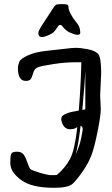

<svg xmlns="http://www.w3.org/2000/svg" viewBox="-20 -895 544 935"><path d="M215.1 -723.1C227.9 -728.7 237 -734.1 242.2 -739.5C247.4 -744.9 253.8 -753.4 261.5 -765.1C269.1 -776.9 277.3 -776.6 286.1 -764.4C294.9 -752.2 306.8 -742.7 321.8 -735.8C336.8 -729 348.1 -725.6 356 -725.6C363.8 -725.6 368.4 -727.4 369.9 -731C371.3 -734.5 371.1 -741.8 369.1 -752.7C367.2 -763.6 361.1 -775.1 350.8 -787.4C340.6 -799.6 331.8 -812.7 324.5 -826.7C317.1 -840.7 313.5 -851.3 313.5 -858.6C313.5 -866 311.4 -870.5 307.4 -872.3C303.3 -874.1 294.2 -875 280 -875C265.9 -875 256.7 -873.8 252.4 -871.3C248.2 -868.9 241.7 -860.6 232.9 -846.4C224.1 -832.3 210.9 -811.9 193.1 -785.4C175.4 -758.9 166.5 -742.1 166.5 -735.1C166.5 -728.1 168 -723 170.9 -719.7C173.8 -716.5 178.7 -714.8 185.5 -714.8C192.4 -714.8 202.2 -717.6 215.1 -723.1ZM105.5 -501C117.2 -501 125.2 -503.8 129.4 -509.5C133.6 -515.2 137.7 -525.2 141.6 -539.6C145.5 -553.9 153.2 -563.2 164.8 -567.6C176.4 -572 201.4 -577.1 240 -583C278.6 -588.9 313.6 -591.8 345.2 -591.8H376C376 -574.5 374.9 -543.3 372.8 -498C370.7 -452.8 367.7 -405.8 363.8 -356.9C361.8 -356 353 -354.2 337.4 -351.6C321.8 -349 307.3 -344.2 293.9 -337.4C283.5 -332.2 278.3 -324.7 278.3 -314.9C278.3 -312.3 278.6 -309.6 279.3 -306.6C286.1 -279.3 300.1 -265.6 321.3 -265.6C332 -265.6 340.5 -267.3 346.7 -270.5C352.9 -273.8 356.1 -275.6 356.4 -275.9C348.3 -202 336.6 -150.6 321.3 -121.6C306 -92.6 284.5 -66.4 256.8 -43C251.6 -42.3 242.9 -42 230.7 -42C218.5 -42 199.3 -46 173.1 -54C146.9 -61.9 131.8 -67.9 127.9 -71.8C124 -75.7 118.9 -87 112.5 -105.7C106.2 -124.4 99.6 -137.5 92.8 -145C85.9 -152.5 76.2 -156.2 63.5 -156.2C50.8 -156.2 42.5 -154.3 38.6 -150.4C34.7 -146.5 32.3 -141 31.5 -133.8C30.7 -126.6 30.3 -115.4 30.3 -100.1C30.3 -71.8 47.5 -44.8 82 -19C116.5 6.7 169.4 19.5 240.7 19.5H245.6C290.9 19.5 320.6 12.7 334.7 -1C348.9 -14.6 365.4 -35.2 384.3 -62.7C403.2 -90.3 417.2 -116.8 426.5 -142.3C435.8 -167.9 445.5 -206 455.6 -256.6C465.7 -307.2 470.7 -342.6 470.7 -362.8L467.8 -432.6L472.7 -539.1C472.7 -591.8 467.4 -623.3 457 -633.5C446.6 -643.8 429.6 -651.1 406 -655.5C382.4 -659.9 364.3 -662.1 351.6 -662.1C338.9 -662.1 319.5 -660.5 293.5 -657.2C267.4 -654 237.3 -650.6 203.1 -647C168.9 -643.4 139.8 -636.1 115.7 -625.2C91.6 -614.3 77.6 -603.6 73.5 -593C69.4 -582.4 67.4 -572.3 67.4 -562.5C67.4 -521.5 80.1 -501 105.5 -501ZM395.5 -547.9V-362.3L380.9 -359.9C385.4 -407.7 388.9 -449.1 391.4 -484.1C393.8 -519.1 395.2 -540.4 395.5 -547.9ZM348.6 -143.6C356.8 -170.9 364.7 -217.3 372.6 -282.7C374.2 -282.4 376.3 -280.8 378.9 -278.1C381.5 -275.3 382.8 -271.4 382.8 -266.4C382.8 -261.3 380.2 -246.2 375 -220.9C369.8 -195.7 361 -169.9 348.6 -143.6ZM299.8 -69.8C306.3 -77 312.3 -84 317.9 -90.8C312 -82.4 306 -75.4 299.8 -69.8Z"/></svg>

Font: Drukaatie burti
Style: Regular
Weight: 400
Version: Version 0.14.4